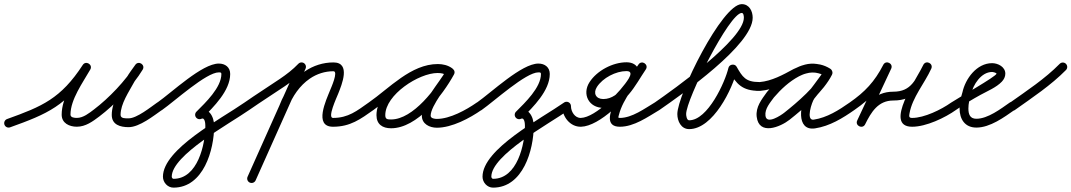

<svg xmlns="http://www.w3.org/2000/svg" viewBox="-34 -583 5106 915"><path d="M14.1 23.8C14.1 23.8 14.1 23.8 14.1 23.8C192 -40 284 -79 395.6 -250.5C403 -261.9 397.4 -273.3 388.3 -278.9C379.1 -284.4 366.5 -284.2 359.8 -272.4C320 -202.6 259.9 -118.7 259.9 -36.7C259.9 4.3 296.5 20.9 332.2 20.9C373.8 20.9 408 -4.3 439.7 -28.3C513.1 -83.8 598.6 -172.6 646 -251.2C652.9 -262.7 648.1 -273.9 639.5 -279.6C630.9 -285.2 618.7 -285.1 610.9 -274.2C596.5 -253.9 581.1 -233.9 568.8 -212.4C568.8 -212.4 568.7 -212.3 568.6 -212.2C568.6 -212.1 568.5 -212 568.5 -212C539.7 -158.7 498.6 -97.3 498.6 -35.4C498.6 11.7 539.4 23 579 23C630.6 23 698.3 -31.3 739 -59.8C748.5 -66.4 750.9 -79.5 744.2 -89C737.6 -98.5 724.5 -100.9 715 -94.2C715 -94.2 715 -94.2 715 -94.2C683.8 -72.4 618.1 -19 579 -19C565.7 -19 540.6 -17 540.6 -35.4C540.6 -88.6 580.5 -145.8 605.5 -192C605.5 -192 605.4 -191.9 605.4 -191.8C605.3 -191.7 605.2 -191.6 605.2 -191.6C616.8 -211.9 631.6 -230.8 645.1 -249.8C652.9 -260.8 647.6 -272.4 638.6 -278.2C629.7 -284.1 617 -284.4 610 -272.8C565.4 -198.8 483.5 -114.1 414.3 -61.7C391 -44.1 363 -21.1 332.2 -21.1C321.6 -21.1 301.9 -22.3 301.9 -36.7C301.9 -109.3 360.7 -189.2 396.2 -251.6C403 -263.4 397.7 -274.6 388.9 -279.9C380.1 -285.3 367.8 -284.8 360.4 -273.5C255.9 -112.9 166.4 -75.5 -0.1 -15.8C-11 -11.9 -16.7 0.2 -12.8 11.1C-8.9 22 3.2 27.7 14.1 23.8Z M708.8 -63.6C715.5 -54.1 728.5 -51.8 738 -58.5C798.7 -101 948.8 -238.1 1008.8 -238.1C1016 -238.1 1021 -238.3 1021 -230.5C1021 -165.7 945.4 -94.1 902.2 -50.8C893.9 -42.6 893.9 -29.4 902.2 -21.2C910.4 -12.9 923.6 -12.9 931.8 -21.2C931.8 -21.2 931.8 -21.2 931.8 -21.2C984.6 -73.9 1063 -151.1 1063 -230.5C1063 -262.6 1039.2 -280.1 1008.8 -280.1C929 -280.1 786.8 -143.9 714 -92.9C704.5 -86.2 702.1 -73.1 708.8 -63.6ZM897.9 -27.2C902.8 -16.7 915.2 -12.1 925.8 -16.9C943 -24.9 944.6 7 944.6 16.6C944.6 105 908.3 269.2 792.7 269.2C788.1 269.2 784.5 263.1 784.5 259.1C784.5 156.1 1059.3 7.2 1155 -59.8C1164.5 -66.5 1166.9 -79.5 1160.2 -89C1153.5 -98.5 1140.5 -100.9 1131 -94.2C1020.1 -16.6 742.5 126.9 742.5 259.1C742.5 286.3 764.8 311.2 792.7 311.2C935.8 311.2 986.6 131.1 986.6 16.6C986.6 -27 959.5 -78.7 908.2 -55.1C897.7 -50.2 893.1 -37.8 897.9 -27.2Z M1125.8 -65C1132.4 -55.5 1145.5 -53.1 1155 -59.8C1210.2 -98.2 1267 -134.2 1322.8 -171.8C1357.1 -195.1 1389.4 -219.9 1418.2 -250C1426.2 -258.3 1425.9 -271.6 1417.5 -279.7C1409.1 -287.7 1395.8 -287.4 1387.8 -279C1387.8 -279 1387.8 -279 1387.8 -279C1361.2 -251.1 1331.1 -228.2 1299.2 -206.6C1243.4 -168.8 1186.4 -132.8 1131 -94.2C1121.5 -87.6 1119.1 -74.5 1125.8 -65ZM1411.6 -283.7C1401 -288.4 1388.6 -283.6 1383.8 -273C1304.5 -95.6 1225.2 81.9 1145.8 259.4C1141.1 270 1145.8 282.4 1156.4 287.2C1167 291.9 1179.4 287.2 1184.2 276.6C1184.2 276.6 1184.2 276.6 1184.2 276.6C1263.5 99.1 1342.8 -78.4 1422.2 -255.9C1426.9 -266.5 1422.2 -278.9 1411.6 -283.7ZM1338.6 -69.4C1338.6 -69.4 1338.6 -69.4 1338.6 -69.4C1359.5 -123.7 1394.1 -175.2 1442.6 -208.3C1475.9 -231.1 1514.6 -243.5 1555 -243.5C1579.9 -243.5 1543 -162.8 1538.8 -152.2C1521.1 -107.6 1459.5 21 1553 21C1635.7 21 1683.9 -15.2 1747.1 -59.8C1756.6 -66.5 1758.8 -79.6 1752.2 -89.1C1745.5 -98.6 1732.4 -100.8 1722.9 -94.2C1722.9 -94.2 1722.9 -94.2 1722.9 -94.2C1667.3 -54.9 1625.9 -21 1553 -21C1525 -21 1569.9 -116.9 1577.8 -136.7C1594.4 -178.5 1639.5 -285.5 1555 -285.5C1506.2 -285.5 1459.2 -270.5 1418.9 -243C1363.3 -205.1 1323.4 -146.8 1299.4 -84.6C1295.2 -73.7 1300.6 -61.6 1311.4 -57.4C1322.3 -53.2 1334.4 -58.6 1338.6 -69.4Z M1717.8 -65C1724.4 -55.5 1737.5 -53.1 1747 -59.8C1837 -122.3 1937.9 -235.8 2052.6 -235.8C2067.6 -235.8 2083.4 -232.8 2095.8 -223.9C2106.6 -216.2 2118.1 -221.6 2124 -230.7C2129.8 -239.8 2130.1 -252.5 2118.5 -259.2C2096.2 -272.1 2077.7 -277.1 2051.3 -277.1C1938 -277.1 1760.1 -155.6 1760.1 -34.2C1760.1 9.6 1789 28.3 1829.7 28.3C1954.8 28.3 2075.3 -129 2129.4 -227.9C2136.1 -240.2 2130.3 -251.4 2121.1 -256.4C2111.9 -261.5 2099.3 -260.4 2092.6 -248.1C2058.3 -185.6 1976.3 -101.5 1976.3 -31.6C1976.3 8 2013.3 25.7 2048 25.7C2119.7 25.7 2204.6 -19.6 2262 -59.8C2271.5 -66.5 2273.9 -79.5 2267.2 -89C2260.5 -98.5 2247.5 -100.9 2238 -94.2C2188.1 -59.3 2110.4 -16.3 2048 -16.3C2038.5 -16.3 2018.3 -18.3 2018.3 -31.6C2018.3 -79.6 2102.3 -178.4 2129.4 -227.9C2136.1 -240.2 2130.3 -251.4 2121.1 -256.4C2111.9 -261.5 2099.3 -260.4 2092.6 -248.1C2047 -164.9 1936 -13.7 1829.7 -13.7C1811.9 -13.7 1802.1 -14.7 1802.1 -34.2C1802.1 -131.4 1962 -235.1 2051.3 -235.1C2070.5 -235.1 2081.7 -232 2097.5 -222.8C2109 -216.1 2120.1 -221.1 2125.6 -229.6C2131.1 -238.2 2131.1 -250.3 2120.2 -258.1C2100.6 -272.1 2076.5 -277.8 2052.6 -277.8C1924.7 -277.8 1821.9 -162.9 1723 -94.2C1713.5 -87.6 1711.1 -74.5 1717.8 -65Z M2231.8 -63.6C2238.5 -54.1 2251.5 -51.8 2261 -58.5C2321.7 -101 2471.8 -238.1 2531.8 -238.1C2539 -238.1 2544 -238.3 2544 -230.5C2544 -165.7 2468.4 -94.1 2425.2 -50.8C2416.9 -42.6 2416.9 -29.4 2425.2 -21.2C2433.4 -12.9 2446.6 -12.9 2454.8 -21.2C2454.8 -21.2 2454.8 -21.2 2454.8 -21.2C2507.6 -73.9 2586 -151.1 2586 -230.5C2586 -262.6 2562.2 -280.1 2531.8 -280.1C2452 -280.1 2309.8 -143.9 2237 -92.9C2227.5 -86.2 2225.1 -73.1 2231.8 -63.6ZM2420.9 -27.2C2425.8 -16.7 2438.2 -12.1 2448.8 -16.9C2466 -24.9 2467.6 7 2467.6 16.6C2467.6 105 2431.3 269.2 2315.7 269.2C2311.1 269.2 2307.5 263.1 2307.5 259.1C2307.5 156.1 2582.3 7.2 2678 -59.8C2687.5 -66.5 2689.9 -79.5 2683.2 -89C2676.5 -98.5 2663.5 -100.9 2654 -94.2C2543.1 -16.6 2265.5 126.9 2265.5 259.1C2265.5 286.3 2287.8 311.2 2315.7 311.2C2458.8 311.2 2509.6 131.1 2509.6 16.6C2509.6 -27 2482.5 -78.7 2431.2 -55.1C2420.7 -50.2 2416.1 -37.8 2420.9 -27.2Z M2666 -98C2654.4 -98 2645 -88.6 2645 -77C2645 -27.4 2682.6 22.4 2735.1 21C2823.6 18.6 2955 -114.9 2998.3 -187.2C3025.6 -232.7 3011.9 -286.2 2951.7 -286.2C2886.3 -286.2 2810.9 -246.5 2775.4 -191.4C2738.6 -134.1 2772.4 -69 2841.1 -69C2944.2 -69 2993.5 -178.4 3043.6 -252.1C3051.4 -263.6 3046.5 -275.2 3037.7 -281.1C3028.9 -287 3016.3 -287.1 3008.7 -275.5C2976.1 -226.1 2785 21 2920 21C2987.8 21 3052.2 -25.4 3108.7 -58.9C3118.7 -64.9 3122 -77.7 3116.1 -87.7C3110.1 -97.7 3097.3 -101 3087.3 -95.1C3038.3 -66 2978.3 -21 2920 -21C2910.1 -21 2912.6 -23.7 2915.6 -35.9C2934.8 -112.3 2999.7 -185.5 3043.7 -252.3C3051.4 -264 3046.5 -275.5 3037.9 -281.4C3029.2 -287.2 3016.6 -287.2 3008.8 -275.7C2968.5 -216.3 2922.4 -111 2841.1 -111C2805.4 -111 2791.8 -139.2 2810.7 -168.6C2838.5 -211.8 2900.5 -244.2 2951.7 -244.2C2977.5 -244.2 2972.7 -226.3 2962.3 -208.8C2927.2 -150.3 2805.4 -23 2734 -21C2705.6 -20.2 2687 -51.3 2687 -77C2687 -88.6 2677.6 -98 2666 -98Z M3080.8 -65C3087.4 -55.5 3100.5 -53.1 3110 -59.8C3215.5 -133.2 3553 -368.4 3553 -498.6C3553 -530.2 3536.6 -563.3 3500.9 -563.3C3407 -563.3 3193.9 -130.9 3193.9 -39.6C3193.9 -6.1 3211.6 32.3 3250.2 32.3C3364.1 32.3 3457.5 -160 3478.5 -250.2C3480.5 -258.9 3468.6 -261.4 3457.3 -259.7C3446 -258.1 3435.3 -252.3 3439.8 -244.6C3475.4 -181.9 3503.9 -150 3584 -150C3595.6 -150 3605 -159.4 3605 -171C3605 -182.6 3595.6 -192 3584 -192C3519.1 -192 3504.1 -216.5 3476.2 -265.4C3471.8 -273.1 3463.2 -276 3455.1 -274.9C3447 -273.7 3439.6 -268.4 3437.5 -259.8C3421.7 -191.8 3339 -9.7 3250.2 -9.7C3238.7 -9.7 3235.9 -31.5 3235.9 -39.6C3235.9 -108.9 3442 -521.3 3500.9 -521.3C3510 -521.3 3511 -504.6 3511 -498.6C3511 -394.4 3175.1 -156.2 3086 -94.2C3076.5 -87.6 3074.1 -74.5 3080.8 -65Z M3572 -150C3572 -150 3572 -150 3572 -150C3574.3 -150 3576.7 -150 3579 -150C3582 -150 3585 -150 3588 -150C3588 -150 3588.4 -150 3588.9 -150C3589.3 -150.1 3589.7 -150.1 3589.7 -150.1C3653.3 -155.4 3712 -186.5 3767.1 -216.6C3767.1 -216.6 3766.7 -216.4 3766.4 -216.3C3766.1 -216.1 3765.8 -215.9 3765.8 -215.9C3795.5 -229.7 3820.3 -242 3854.5 -236.3C3854.5 -236.3 3854.5 -236.3 3854.4 -236.3C3854.4 -236.3 3854.4 -236.3 3854.4 -236.3C3870.9 -233.4 3885.7 -228.7 3900.2 -220C3912.1 -212.8 3923.5 -218.2 3929 -227.1C3934.4 -236.1 3933.9 -248.6 3922 -255.9C3906.7 -265.3 3892.4 -271.4 3874.7 -275.5C3874.7 -275.5 3874.7 -275.5 3874.6 -275.5C3874.6 -275.5 3874.6 -275.5 3874.6 -275.5C3848.4 -281.3 3821.8 -280.8 3796 -273.1C3796 -273.1 3796.3 -273.2 3796.5 -273.3C3796.7 -273.3 3796.9 -273.4 3796.9 -273.4C3782.2 -269.7 3768.2 -263.6 3754.6 -256.8C3754.6 -256.8 3754.5 -256.7 3754.4 -256.7C3754.3 -256.6 3754.2 -256.6 3754.2 -256.6C3703 -229.6 3659.4 -189.4 3622 -145.6C3622 -145.6 3621.8 -145.3 3621.5 -144.9C3621.2 -144.6 3620.9 -144.2 3620.9 -144.2C3595.6 -108.8 3566.6 -73.3 3572.1 -26.5C3582.9 64.2 3685 22.2 3729 -12.5C3796.8 -66 3891.7 -148.5 3930.8 -226.6C3936.7 -238.4 3931.2 -249.1 3922.5 -254.2C3913.7 -259.2 3901.7 -258.6 3894.5 -247.6C3888.6 -238.7 3882.6 -230.1 3876.2 -221.6C3855.7 -194.2 3836 -165.7 3814 -139.6C3814 -139.6 3813.8 -139.4 3813.6 -139.1C3813.5 -138.9 3813.3 -138.7 3813.3 -138.7C3778.6 -93.2 3756.6 42.7 3850.1 28.8C3850.1 28.8 3850.1 28.8 3850.1 28.8C3850.1 28.8 3850.1 28.8 3850.1 28.8C3920.3 18.2 3982 -19.8 4039 -59.8C4048.5 -66.5 4050.9 -79.5 4044.2 -89C4037.5 -98.5 4024.5 -100.9 4015 -94.2C3963.5 -58.1 3907.2 -22.3 3843.9 -12.8C3843.9 -12.8 3843.9 -12.8 3843.9 -12.8C3843.9 -12.8 3843.9 -12.8 3843.9 -12.8C3804.5 -6.9 3835.3 -98.3 3846.7 -113.3C3846.7 -113.3 3846.5 -113.1 3846.4 -112.9C3846.2 -112.6 3846 -112.4 3846 -112.4C3868.6 -139.2 3888.8 -168.4 3909.8 -196.4C3916.7 -205.6 3923.2 -214.9 3929.5 -224.4C3936.8 -235.4 3930.6 -246.5 3921.2 -252C3911.8 -257.4 3899.1 -257.2 3893.2 -245.4C3857.2 -173.3 3765.6 -94.9 3703 -45.5C3688.7 -34.2 3619.2 13.1 3613.9 -31.5C3609.9 -64.9 3636.8 -94.3 3655.1 -119.8C3655.1 -119.8 3654.8 -119.4 3654.5 -119.1C3654.2 -118.7 3654 -118.3 3654 -118.4C3687.9 -158 3727.4 -194.9 3773.8 -219.4C3773.8 -219.4 3773.7 -219.4 3773.6 -219.3C3773.5 -219.3 3773.4 -219.2 3773.4 -219.2C3784.2 -224.6 3795.3 -229.7 3807.1 -232.6C3807.1 -232.6 3807.3 -232.7 3807.5 -232.7C3807.7 -232.8 3808 -232.9 3808 -232.9C3826.9 -238.5 3846.2 -238.8 3865.4 -234.5C3865.4 -234.5 3865.4 -234.5 3865.4 -234.5C3865.3 -234.5 3865.3 -234.5 3865.3 -234.5C3878.6 -231.5 3888.7 -227.1 3900 -220.1C3911.9 -212.8 3923.3 -218.2 3928.8 -227.2C3934.2 -236.2 3933.8 -248.8 3921.8 -256C3902.9 -267.3 3883.2 -273.9 3861.6 -277.7C3861.6 -277.7 3861.6 -277.7 3861.6 -277.7C3861.5 -277.7 3861.5 -277.7 3861.5 -277.7C3818.1 -284.9 3786 -271.6 3748.2 -254.1C3748.2 -254.1 3747.9 -253.9 3747.6 -253.7C3747.3 -253.6 3747 -253.4 3746.9 -253.4C3697.4 -226.4 3643.5 -196.7 3586.3 -191.9C3586.2 -191.9 3586.7 -191.9 3587.1 -192C3587.6 -192 3588 -192 3588 -192C3585 -192 3582 -192 3579 -192C3576.7 -192 3574.3 -192 3572 -192C3560.4 -192 3551 -182.6 3551 -171C3551 -159.4 3560.4 -150 3572 -150Z M4009.8 -65C4016.4 -55.5 4029.5 -53.1 4039 -59.8C4117.6 -114.4 4168.6 -168.8 4212.7 -254.9C4219 -267.2 4212.4 -278 4202.9 -282.7C4193.4 -287.3 4180.8 -285.8 4175 -273.4C4133.7 -185.2 4092.5 -97.1 4051.2 -8.9C4045.3 3.6 4051.7 14.4 4061.1 18.9C4070.5 23.4 4082.9 21.7 4089 9.3C4117.4 -48.1 4150.6 -104 4223 -104C4329.4 -104 4358.5 -170.3 4403.5 -254.6C4409.9 -266.5 4403.3 -277.4 4393.7 -282.1C4384.1 -286.8 4371.5 -285.5 4365.9 -273.2C4338.5 -212.9 4173.4 21 4313 21C4379.7 21 4469.2 -21.4 4523.2 -59.9C4532.6 -66.6 4534.8 -79.7 4528.1 -89.2C4521.4 -98.6 4508.3 -100.8 4498.8 -94.1C4498.8 -94.1 4498.8 -94.1 4498.8 -94.1C4452.2 -60.9 4370.6 -21 4313 -21C4296.9 -21 4297.9 -28.7 4300.5 -43.2C4313.8 -119 4372.3 -185.7 4404.1 -255.8C4409.7 -268.1 4403.5 -278.8 4394.3 -283.3C4385.1 -287.9 4372.9 -286.3 4366.5 -274.4C4329.5 -205.1 4310.1 -146 4223 -146C4132.6 -146 4087.4 -82 4051.4 -9.3C4045.2 3.1 4051.8 13.9 4061.3 18.5C4070.8 23.1 4083.4 21.4 4089.2 8.9C4130.5 -79.3 4171.8 -167.4 4213 -255.6C4218.8 -268 4212.6 -278.8 4203.2 -283.3C4193.9 -287.9 4181.6 -286.3 4175.3 -274C4134.3 -194 4088.1 -145 4015 -94.2C4005.5 -87.6 4003.1 -74.5 4009.8 -65Z M4523 -59.8C4523 -59.8 4523 -59.8 4523 -59.8C4560.3 -85.8 4599.2 -109.2 4639.1 -131.1C4671.9 -149.1 4714.3 -166.4 4740.3 -193.8C4750.3 -204.3 4757 -217.2 4757 -232C4757 -264.1 4722.3 -282 4694 -282C4620.6 -282 4566.2 -207.5 4552.5 -142.4C4552.5 -142.3 4552.6 -142.8 4552.7 -143.2C4552.8 -143.7 4552.9 -144.1 4552.9 -144.1C4544.9 -118 4539 -93.8 4539 -66C4539 -15.5 4564.1 25 4619 25C4684.4 25 4751.1 -24.1 4802 -59.8C4811.5 -66.5 4813.9 -79.5 4807.2 -89C4800.5 -98.5 4787.5 -100.9 4778 -94.2C4735.8 -64.7 4673.7 -17 4619 -17C4588.2 -17 4581 -38.9 4581 -66C4581 -89.5 4586.3 -109.8 4593.1 -131.9C4593.1 -131.9 4593.2 -132.3 4593.3 -132.8C4593.4 -133.2 4593.5 -133.6 4593.5 -133.6C4603 -178.5 4641.5 -240 4694 -240C4698.3 -240 4715 -236 4715 -232C4715 -219.1 4523.2 -111.1 4499 -94.2C4489.5 -87.6 4487.1 -74.5 4493.8 -65C4500.4 -55.5 4513.5 -53.1 4523 -59.8Z M4772.9 -63.5C4779.6 -54 4792.7 -51.8 4802.2 -58.5C4885.4 -117.7 4974.3 -176.4 5046 -249.3C5054.1 -257.5 5054 -270.8 5045.7 -279C5037.5 -287.1 5024.2 -287 5016 -278.7C5016 -278.7 5016 -278.7 5016 -278.7C4946.1 -207.6 4859 -150.4 4777.8 -92.8C4768.4 -86.1 4766.2 -73 4772.9 -63.5Z"/></svg>

Font: FRB American Cursive Guidelines Medium
Style: Italic
Weight: 500
Italic angle: -25°
Version: Version 2.0;Modular Font Editor K font №1